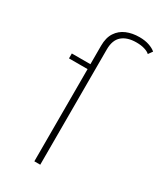

<svg xmlns="http://www.w3.org/2000/svg" viewBox="-176 -758 702 826"><g transform="rotate(30 175.0 -344.5)"><path d="M345.7 -664.1Q333.5 -674.8 312.7 -681.9Q292 -689 264.6 -689Q229 -689 200.7 -677Q172.4 -665 155.8 -639.6Q139.2 -614.3 139.2 -574.2V0H168.5V-572.8Q168.5 -619.1 193.8 -640.9Q219.2 -662.6 264.6 -662.6Q288.1 -662.6 305.4 -657.2Q322.8 -651.9 331.1 -643.6ZM46.9 -458H153.3V-482.4H46.9Z"/></g></svg>

Font: Estedad-FD VF
Style: Regular
Weight: 100
Designer: Amin Abedi
Version: Version 7.3